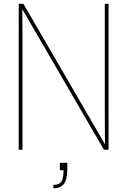

<svg xmlns="http://www.w3.org/2000/svg" viewBox="-20 -800 680 1026"><path d="M541 -28.8 540 -180.2V-779.8H560.1V0H535.2L99.1 -751L100.1 -600.1V0H80.1V-779.8H105ZM339.8 69.8V102.1Q339.8 158.2 322 182.1Q304.2 206.1 265.1 206.1V188Q293.9 188 306.6 172.4Q319.3 156.7 319.8 109.9H299.8V69.8Z"/></svg>

Font: Cooper Hewitt
Style: Thin
Weight: 701
Designer: Village Type and Design LLC
Foundry: Cooper Hewitt Smithsonian Design Museum
Version: 1.000